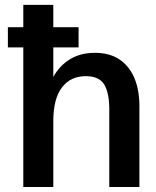

<svg xmlns="http://www.w3.org/2000/svg" viewBox="-20 -752 629 772"><path d="M73.7 0V-732.4H194.3V-403.3L186 -425.3Q208.5 -477.5 253.2 -508.5Q297.9 -539.6 361.8 -539.6Q420.9 -539.6 460.4 -512.9Q500 -486.3 520.3 -438.2Q540.5 -390.1 540.5 -325.7V0H419.4V-312.5Q419.4 -377.9 399.2 -411.9Q378.9 -445.8 325.2 -445.8Q263.7 -445.8 229 -400.4Q194.3 -355 194.3 -264.2V0ZM11.7 -561.5V-642.6H295.9V-561.5Z"/></svg>

Font: Schibsted Grotesk SemiBold
Style: Regular
Weight: 600
Designer: Bakken & Baeck AS, Henrik Kongsvoll
Foundry: Schibsted ASA
Version: Version 1.100;gftools[0.9.25]